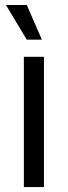

<svg xmlns="http://www.w3.org/2000/svg" viewBox="-20 -754 273 774"><path d="M76.2 0V-524.9H157.2V0ZM3.9 -733.9H87.9L148.9 -594.2H87.9Z"/></svg>

Font: Lumene Sans
Style: Regular
Weight: 400
Designer: Deni Anggara
Version: Version 1.003;Glyphs 3.1.2 (3151)